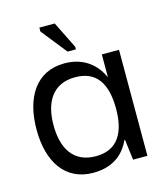

<svg xmlns="http://www.w3.org/2000/svg" viewBox="-91 -633 609 712"><g transform="rotate(-15 213.5 -277.0)"><path d="M181 9C268 9 306 -41 323 -79H325L335 0H390V-407H324V-321H323C309 -353 270 -411 181 -411C72 -411 18 -323 18 -200C18 -76 73 9 181 9ZM206 -48C119 -48 83 -111 83 -200C83 -285 118 -351 206 -351C286 -351 323 -298 323 -199C323 -107 289 -48 206 -48ZM236 -450V-460L185 -563H126V-548L204 -450Z"/></g></svg>

Font: OSH Darker Grotesque Medium
Style: Regular
Weight: 500
Designer: Gabriel Lam
Foundry: TypeRant
Version: Version 1.000;Glyphs 3.1.1 (3148)